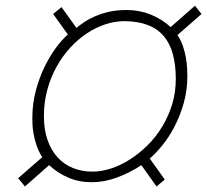

<svg xmlns="http://www.w3.org/2000/svg" viewBox="-20 -638 735 681"><path d="M481.4 -52.2Q439 -24.4 394.3 -8.1Q349.6 8.3 304.7 8.3Q259.8 8.3 221.9 -8.1Q184.1 -24.4 154.3 -52.2L68.4 23.4L44.4 -5.9L129.9 -80.6Q116.7 -101.1 109.6 -122.6Q102.5 -144 99.1 -163.1Q95.7 -182.1 95.2 -197Q94.7 -211.9 94.7 -219.2Q94.7 -270.5 107.2 -316.9Q119.6 -363.3 138.7 -402.1Q157.7 -440.9 179.7 -470.2Q201.7 -499.5 220.7 -515.6L168.5 -588.4L198.2 -612.8L251 -539.1Q262.7 -548.8 279.1 -559.8Q295.4 -570.8 317.1 -580.3Q338.9 -589.8 366.7 -596.2Q394.5 -602.5 429.7 -602.5Q474.6 -602.5 514.9 -586.2Q555.2 -569.8 585.4 -542L671.4 -617.7L694.8 -588.4L609.4 -513.7Q622.1 -494.6 629.2 -473.4Q636.2 -452.1 639.6 -431.9Q643.1 -411.6 643.8 -394.8Q644.5 -377.9 644.5 -367.7Q644.5 -316.4 631.3 -271Q618.2 -225.6 598.4 -188Q578.6 -150.4 555.2 -121.8Q531.7 -93.3 511.2 -75.7L564.5 -1L535.2 23.4ZM135.7 -226.1Q135.7 -178.7 148.4 -142.1Q161.1 -105.5 183.8 -80.3Q206.5 -55.2 238.3 -42.2Q270 -29.3 308.1 -29.3Q339.8 -29.3 374.3 -40.5Q408.7 -51.8 441.4 -72.8Q474.1 -93.8 503.7 -123Q533.2 -152.3 555.4 -189Q577.6 -225.6 590.6 -268.1Q603.5 -310.5 603.5 -357.4Q603.5 -407.2 593.3 -445.3Q583 -483.4 561.3 -509.3Q539.6 -535.2 505.9 -548.6Q472.2 -562 424.8 -563Q390.6 -563.5 356 -552.5Q321.3 -541.5 289.1 -520.3Q256.8 -499 229 -468.8Q201.2 -438.5 180.4 -400.9Q159.7 -363.3 147.7 -319.1Q135.7 -274.9 135.7 -226.1Z"/></svg>

Font: Ufes Sans Thin
Style: Italic
Weight: 100
Designer: Ricardo Esteves & Thais Bronze
Foundry: ProDesignUfes - Ricardo Esteves, Thais Bronze
Version: Version 2.0